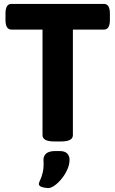

<svg xmlns="http://www.w3.org/2000/svg" viewBox="-20 -720 589 980"><path d="M257 2Q197 2 197 -30V-569H38Q8 -569 8 -619V-650Q8 -700 38 -700H511Q541 -700 541 -650V-619Q541 -569 511 -569H352V-30Q352 2 292 2ZM227 240Q212 240 195 235Q178 230 178 218Q180 209 186.5 195.5Q193 182 198.5 158.5Q204 135 202 95Q202 75 216.5 63Q231 51 262 51H285Q311 51 323 63.5Q335 76 335 95Q335 120 323.5 145.5Q312 171 294.5 192.5Q277 214 258.5 227Q240 240 227 240Z"/></svg>

Font: Asap
Style: Regular
Weight: 400
Designer: Pablo Cosgaya
Foundry: Omnibus-Type
Version: Version 3.001